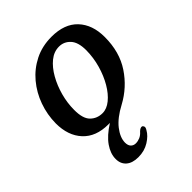

<svg xmlns="http://www.w3.org/2000/svg" viewBox="-193 -561 877 877"><g transform="rotate(-45 245.0 -123.0)"><path d="M292.5 -457.5Q376 -457.5 420 -410.8Q464 -364 464 -284.5Q464 -188 418.2 -119.2Q372.5 -50.5 300 -11.5Q244 18 216.2 53.5Q188.5 89 188 121.5Q188 140.5 197.2 150Q206.5 159.5 221 159.5Q234 159.5 247.8 153.8Q261.5 148 273 134.5Q285.5 122.5 295 124.5Q300 126 302.5 132.8Q305 139.5 297.5 151Q285 174.5 254.5 193.5Q224 212.5 184.5 212.5Q146 212.5 125.2 194Q104.5 175.5 105 144Q105 110.5 128.8 76Q152.5 41.5 203 9.5Q198 9.5 193 9.5Q113.5 9.5 70 -37.5Q26.5 -84.5 26.5 -163.5Q27 -220 45.8 -272.5Q64.5 -325 99.5 -366.8Q134.5 -408.5 183.2 -433Q232 -457.5 292.5 -457.5ZM211 -45.5Q238.5 -45.5 265.2 -67.2Q292 -89 313.5 -125.8Q335 -162.5 348 -208Q361 -253.5 361.5 -301.5Q361.5 -353.5 339.2 -377.5Q317 -401.5 285 -401.5Q252 -401.5 224 -378.8Q196 -356 174.8 -318.5Q153.5 -281 141.5 -236.5Q129.5 -192 129.5 -148.5Q129 -92 152.5 -68.8Q176 -45.5 211 -45.5Z"/></g></svg>

Font: Fraunces 72pt SuperSoft
Style: Italic
Weight: 400
Italic angle: -16°
Version: Version 1.000;[b76b70a41]